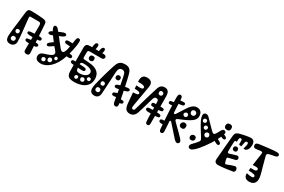

<svg xmlns="http://www.w3.org/2000/svg" viewBox="119 -2093 5071 3434"><g transform="rotate(30 2654.0 -376.0)"><path d="M544 -46Q545.5 -15.5 528.8 -4.2Q512 7 490 7Q468.5 7 451.8 -5.5Q435 -18 435 -45Q435 -82 435.5 -134.8Q436 -187.5 436.5 -252.8Q437 -318 437.5 -393.2Q438 -468.5 438 -551Q438 -580.5 428.2 -594.8Q418.5 -609 396 -609Q354 -609 312 -609Q270 -609 228 -609Q211 -609 206.8 -601.5Q202.5 -594 204 -576Q208 -529 215 -465Q222 -401 229.2 -333.5Q236.5 -266 241.8 -206Q247 -146 247 -106Q247 -61 218 -33Q189 -5 144 -5Q93 -5 70 -35.2Q47 -65.5 50 -130Q53 -193 63.2 -275.8Q73.5 -358.5 85.5 -449.5Q97.5 -540.5 106 -628Q110 -665 125 -685.5Q140 -706 181 -706Q226 -706 264.5 -704.8Q303 -703.5 341.2 -700.8Q379.5 -698 423 -694Q466 -690.5 486.5 -676.2Q507 -662 510 -626Q516.5 -537.5 522.5 -437.2Q528.5 -337 534 -236.5Q539.5 -136 544 -46ZM406 -251Q433 -253.5 464.5 -255.2Q496 -257 523 -257Q557.5 -257 579.2 -252Q601 -247 600 -223Q600 -204.5 582.2 -195.8Q564.5 -187 533 -186Q501 -184.5 467.5 -184Q434 -183.5 410 -184Q371 -185.5 359.5 -194.8Q348 -204 348 -218Q348 -231.5 358.8 -239.8Q369.5 -248 406 -251ZM384 -379Q416.5 -382 450.2 -383.5Q484 -385 526 -385Q560.5 -385 579.2 -378.2Q598 -371.5 598 -349Q598 -330.5 581.2 -322.5Q564.5 -314.5 527 -313Q485 -311 451 -311.2Q417 -311.5 384 -313Q346.5 -314.5 330.2 -321.5Q314 -328.5 314 -344Q314 -361.5 328.5 -368.8Q343 -376 384 -379ZM151.5 -231Q168 -231 179 -243Q190 -255 190 -270.5Q190 -285 183.2 -297Q176.5 -309 154.5 -309Q134 -309 123 -300.8Q112 -292.5 112 -274Q112 -255.5 124.2 -243.2Q136.5 -231 151.5 -231ZM154.5 -77Q171 -77 182 -91Q193 -105 193 -122Q193 -140 182.2 -152Q171.5 -164 143.5 -164Q129.5 -164 116.8 -152.2Q104 -140.5 104 -114Q104 -102.5 115 -89.8Q126 -77 154.5 -77ZM399 -217Q399 -217 399 -217Q399 -217 399 -217Q399 -217 399 -217Q399 -217 399 -217Q399 -217 399 -217Q399 -217 399 -217Q399 -217 399 -217Q399 -217 399 -217ZM208 -150Q208 -150 208 -150Q208 -150 208 -150Q208 -150 208 -150Q208 -150 208 -150Z M992.5 -159Q1005.5 -159 1013.2 -167.2Q1021 -175.5 1021 -191Q1021 -204 1012.5 -213Q1004 -222 989.5 -222Q978 -222 969 -213.8Q960 -205.5 960 -190.5Q960 -176 968 -167.5Q976 -159 992.5 -159ZM798.5 -29Q817.5 -29 829.2 -39.5Q841 -50 841 -67Q841 -81.5 831.8 -93.8Q822.5 -106 805.5 -106Q789 -106 776.5 -96.2Q764 -86.5 764 -69Q764 -52 773.8 -40.5Q783.5 -29 798.5 -29ZM905 -71Q922.5 -71 935.8 -83Q949 -95 949 -113.5Q949 -134 937 -145Q925 -156 906.5 -156Q888.5 -156 877.2 -144Q866 -132 866 -117.5Q866 -94.5 877 -82.8Q888 -71 905 -71ZM1134 -316Q1106.5 -233 1068.8 -169Q1031 -105 986.2 -61.8Q941.5 -18.5 892.8 3.8Q844 26 794 26Q764 26 742 19.2Q720 12.5 706 0.5Q692 -11.5 685 -28Q678 -44.5 678 -64Q678 -95.5 698 -120.2Q718 -145 768 -159Q793.5 -166.5 814.5 -173.5Q835.5 -180.5 860 -190Q889.5 -202 910.2 -218.2Q931 -234.5 931 -256Q931 -281 905 -307.8Q879 -334.5 845 -378Q804 -431.5 771.2 -474.8Q738.5 -518 715.5 -552.8Q692.5 -587.5 680.2 -614Q668 -640.5 668 -660Q668 -677.5 678 -685.8Q688 -694 703 -694Q722 -694 741.5 -675.8Q761 -657.5 800 -607Q833 -565 864.2 -525.5Q895.5 -486 917 -458Q951.5 -413 977.8 -382Q1004 -351 1024 -351Q1034.5 -351 1043 -354.5Q1051.5 -358 1059 -369Q1077.5 -397 1088.5 -443.8Q1099.5 -490.5 1107 -544.2Q1114.5 -598 1123 -647Q1128 -678 1138 -692Q1148 -706 1164.5 -706Q1184.5 -706 1193.8 -695Q1203 -684 1203 -664Q1203 -622 1196 -573.5Q1189 -525 1178 -476.5Q1167 -428 1155.2 -386.2Q1143.5 -344.5 1134 -316ZM1104 -504Q1047 -504 1014 -508.5Q981 -513 981 -542.5Q981 -561.5 998 -568.5Q1015 -575.5 1045 -575.2Q1075 -575 1114 -572ZM730 -59Q730 -59 730 -59Q730 -59 730 -59Q730 -59 730 -59Q730 -59 730 -59Q730 -59 730 -59Q730 -59 730 -59Q730 -59 730 -59Q730 -59 730 -59ZM893 -398Q826.5 -346 786 -321.5Q745.5 -297 728 -317Q707 -342 743 -373.2Q779 -404.5 861 -457ZM899.5 -591.5Q881.5 -582.5 849.2 -568.5Q817 -554.5 782 -540Q747 -525.5 720 -515Q695 -505.5 674.5 -504.2Q654 -503 645.5 -518.5Q637 -534.5 650.5 -551.2Q664 -568 696 -583Q713.5 -591 744.5 -605Q775.5 -619 809.2 -633.8Q843 -648.5 868 -657.5Q888.5 -665 908.8 -664.8Q929 -664.5 936.5 -650Q944.5 -635 936.8 -620.8Q929 -606.5 899.5 -591.5ZM1160 -681Q1160 -681 1160 -681Q1160 -681 1160 -681Q1160 -681 1160 -681Q1160 -681 1160 -681Q1160 -681 1160 -681Q1160 -681 1160 -681Q1160 -681 1160 -681Q1160 -681 1160 -681ZM703 -617Q703 -617 703 -617Q703 -617 703 -617Q703 -617 703 -617Q703 -617 703 -617Q703 -617 703 -617Q703 -617 703 -617Q703 -617 703 -617Q703 -617 703 -617ZM857 -388Q857 -388 857 -388Q857 -388 857 -388Q857 -388 857 -388Q857 -388 857 -388Q857 -388 857 -388Q857 -388 857 -388Q857 -388 857 -388Q857 -388 857 -388ZM1118 -393.5Q1153.5 -389.5 1179.2 -386.2Q1205 -383 1217.5 -374Q1230 -365 1226.5 -343.5Q1224 -326 1207 -320.5Q1190 -315 1162 -316.8Q1134 -318.5 1098 -322.5ZM698 -648 743 -592Q735 -584 726 -582.5Q717 -581 708.2 -586Q699.5 -591 692 -603Q686 -613 683.8 -621.2Q681.5 -629.5 684.8 -636.2Q688 -643 698 -648ZM743 -622 699 -676Q703.5 -680.5 710.5 -680.8Q717.5 -681 725 -677Q732.5 -673 738 -665Q746.5 -651 748 -646.5Q749.5 -642 747.5 -638Q745.5 -634 743 -622ZM758 -602 716 -660Q727 -665.5 733.5 -667.5Q740 -669.5 745.2 -665.8Q750.5 -662 758 -650Q765.5 -638 768 -628.5Q770.5 -619 768 -612.2Q765.5 -605.5 758 -602ZM1141 -508 1151 -569Q1166.5 -567 1174.5 -563Q1182.5 -559 1184.8 -551.8Q1187 -544.5 1185 -533Q1183.5 -518.5 1176.8 -512Q1170 -505.5 1160.5 -505Q1151 -504.5 1141 -508Z M1650 -273Q1650 -303 1626.5 -322Q1603 -341 1562.8 -350Q1522.5 -359 1472 -359Q1440.5 -359 1425.8 -351.8Q1411 -344.5 1407.8 -324.5Q1404.5 -304.5 1408 -266Q1412 -224.5 1418.5 -204Q1425 -183.5 1440.8 -176.8Q1456.5 -170 1489 -170Q1514.5 -170 1542.5 -176.2Q1570.5 -182.5 1595 -195.2Q1619.5 -208 1634.8 -227.5Q1650 -247 1650 -273ZM1683.5 -130Q1701.5 -130 1709.8 -141Q1718 -152 1718 -164Q1718 -180 1709.5 -189Q1701 -198 1681.5 -198Q1667.5 -198 1657.8 -188.2Q1648 -178.5 1648 -165.5Q1648 -150 1656.5 -140Q1665 -130 1683.5 -130ZM1588 -60Q1602 -60 1614.5 -70.2Q1627 -80.5 1627 -97.5Q1627 -115 1616.5 -128Q1606 -141 1587 -141Q1569 -141 1557.5 -131.8Q1546 -122.5 1546 -106.5Q1546 -86.5 1556.5 -73.2Q1567 -60 1588 -60ZM1465 -50Q1479 -50 1490.5 -59.8Q1502 -69.5 1502 -88Q1502 -104 1495.2 -112Q1488.5 -120 1472 -120Q1455 -120 1444.5 -109.2Q1434 -98.5 1434 -85.5Q1434 -70 1442.8 -60Q1451.5 -50 1465 -50ZM1412 -568Q1411.5 -558 1411.2 -538.8Q1411 -519.5 1411 -499.5Q1411 -479.5 1411 -467Q1411 -447.5 1416.2 -438.8Q1421.5 -430 1435 -429Q1461.5 -427.5 1490 -425.5Q1518.5 -423.5 1545 -421Q1571.5 -418.5 1592 -415Q1659 -403.5 1700.2 -375.8Q1741.5 -348 1760.2 -308.5Q1779 -269 1779 -222Q1779 -141.5 1739 -89.8Q1699 -38 1630.5 -13Q1562 12 1477 12Q1420 12 1387 -1Q1354 -14 1339.5 -42Q1325 -70 1324 -115Q1321.5 -227.5 1319.8 -348.5Q1318 -469.5 1318 -600Q1318 -634 1326.8 -653.2Q1335.5 -672.5 1355.8 -680.2Q1376 -688 1410 -688Q1480 -688 1550.2 -688.2Q1620.5 -688.5 1690 -686Q1706 -685.5 1718.5 -681Q1731 -676.5 1738 -667.5Q1745 -658.5 1745 -645Q1745 -625 1733.5 -612.5Q1722 -600 1694 -600H1668Q1663.5 -600 1658 -600Q1652.5 -600 1647.2 -600Q1642 -600 1637 -600Q1629.5 -600 1622.5 -600Q1615.5 -600 1607 -600Q1592.5 -600 1577.5 -600Q1562.5 -600 1548 -600Q1542.5 -600 1537 -600Q1531.5 -600 1526.2 -600Q1521 -600 1516 -600Q1508 -600 1499.8 -600Q1491.5 -600 1483 -600H1454Q1431 -600 1422 -593.5Q1413 -587 1412 -568ZM1545 -461Q1519 -461 1505 -474.2Q1491 -487.5 1491 -508.5Q1491 -536.5 1505.2 -548.8Q1519.5 -561 1547.5 -561Q1570.5 -561 1581.2 -549.5Q1592 -538 1592 -513Q1592 -487.5 1578.8 -474.2Q1565.5 -461 1545 -461ZM1513.5 -660 1446.5 -659Q1453 -738 1465 -766.5Q1477 -795 1501 -795Q1515.5 -795 1523.8 -784.5Q1532 -774 1530.5 -745Q1529 -716 1513.5 -660ZM1654 -665 1586 -673Q1594.5 -737.5 1608.2 -760.2Q1622 -783 1643.5 -783Q1665.5 -783 1670.8 -757.8Q1676 -732.5 1654 -665ZM1407 -71Q1405.5 -69 1404.5 -67.2Q1403.5 -65.5 1402 -63Q1395.5 -52.5 1385.8 -49.8Q1376 -47 1367 -50Q1356 -54 1349 -64Q1342 -74 1348 -85Q1349.5 -88 1351 -91Q1352.5 -94 1354 -97Q1361 -110 1373.8 -111.5Q1386.5 -113 1396 -107Q1405 -102 1409.5 -91.8Q1414 -81.5 1407 -71ZM1496 -239Q1441 -241.5 1390 -244.5Q1339 -247.5 1296 -251Q1268.5 -253.5 1258.2 -263.5Q1248 -273.5 1248 -290Q1248 -302 1258.2 -311Q1268.5 -320 1299 -319Q1348 -318 1401 -314.5Q1454 -311 1501 -308Q1530.5 -306 1541.2 -295.5Q1552 -285 1552 -272Q1552 -257 1539 -247.2Q1526 -237.5 1496 -239ZM1372 -480Q1387 -480 1394 -469.2Q1401 -458.5 1400 -447Q1399.5 -436.5 1392.5 -428.2Q1385.5 -420 1374 -420Q1371 -420 1368.8 -420.5Q1366.5 -421 1364 -421Q1352 -421 1344 -429.2Q1336 -437.5 1335 -447Q1334.5 -459 1340 -469Q1345.5 -479 1359 -479Q1362 -479 1365.2 -479.5Q1368.5 -480 1372 -480Z M1827 -135Q1844 -206.5 1859.2 -265.5Q1874.5 -324.5 1889.5 -377.2Q1904.5 -430 1920.2 -481.5Q1936 -533 1954 -589Q1969 -636 1988.5 -664.5Q2008 -693 2038.8 -706Q2069.5 -719 2119 -719Q2152.5 -719 2179.8 -709.8Q2207 -700.5 2227.5 -674Q2248 -647.5 2261 -596Q2272.5 -551 2285.5 -494.5Q2298.5 -438 2311.5 -377Q2324.5 -316 2336.2 -257Q2348 -198 2357.8 -147Q2367.5 -96 2374 -60Q2378 -37.5 2376.5 -19.2Q2375 -1 2365 9.5Q2355 20 2334 20Q2312.5 20 2299.8 4.2Q2287 -11.5 2282 -40Q2269.5 -114 2256.8 -186.8Q2244 -259.5 2229.5 -338.8Q2215 -418 2196 -511Q2184 -572.5 2165.5 -592.2Q2147 -612 2116 -612Q2079.5 -612 2060.8 -588.2Q2042 -564.5 2039 -505Q2034.5 -418.5 2031.2 -354.2Q2028 -290 2025 -240Q2022 -190 2019.5 -147.2Q2017 -104.5 2014 -60Q2010.5 -10.5 1984.5 16.2Q1958.5 43 1915 43Q1864.5 43 1841.8 19.5Q1819 -4 1817 -44.2Q1815 -84.5 1827 -135ZM1939.5 -182Q1957 -182 1967 -192.2Q1977 -202.5 1977 -218Q1977 -238.5 1965 -249.2Q1953 -260 1936.5 -260Q1921 -260 1910 -250.2Q1899 -240.5 1899 -220Q1899 -203 1909 -192.5Q1919 -182 1939.5 -182ZM1920 -39Q1939 -39 1951 -49.5Q1963 -60 1963 -79.5Q1963 -101 1951 -113.5Q1939 -126 1915.5 -126Q1895.5 -126 1884.8 -114Q1874 -102 1874 -80Q1874 -61 1886.2 -50Q1898.5 -39 1920 -39ZM1860 -133Q1849 -134.5 1844.5 -141Q1840 -147.5 1843 -164Q1845.5 -179 1851.2 -183.8Q1857 -188.5 1869 -187ZM1998 -162Q2007.5 -158.5 2011.8 -153.5Q2016 -148.5 2016.5 -142Q2017 -135.5 2015 -128Q2010.5 -110 2003 -105.5Q1995.5 -101 1985 -101ZM1934 -453 1918 -379Q1910.5 -381.5 1907.8 -391.8Q1905 -402 1910 -422Q1915.5 -441.5 1921 -448Q1926.5 -454.5 1934 -453ZM2016 -281V-296Q2019 -296 2020.5 -294.2Q2022 -292.5 2022 -288Q2022 -285 2020.5 -283.5Q2019 -282 2016 -281ZM2248 -354 2263 -282Q2229.5 -274 2203 -270.2Q2176.5 -266.5 2161 -272.2Q2145.5 -278 2145.5 -298.5Q2145.5 -315.5 2168 -329Q2190.5 -342.5 2248 -354ZM2312 -293 2296 -366Q2331.5 -373 2358.8 -376.5Q2386 -380 2401.5 -374.8Q2417 -369.5 2417 -349Q2417 -334 2395.8 -320.8Q2374.5 -307.5 2312 -293ZM2308 -175 2297 -243Q2312 -247 2322 -244.8Q2332 -242.5 2337 -233.8Q2342 -225 2342 -208.5Q2342 -194.5 2333.8 -186.8Q2325.5 -179 2308 -175ZM2262 -206 2279 -132Q2236.5 -122.5 2205.8 -125Q2175 -127.5 2175 -156.5Q2175 -174 2194.8 -184.5Q2214.5 -195 2262 -206ZM2351 -65 2336 -137Q2378 -139 2403.8 -135.5Q2429.5 -132 2429.5 -104Q2429.5 -89 2414 -79.2Q2398.5 -69.5 2351 -65ZM2128.5 -402Q2103.5 -402 2091.2 -414.2Q2079 -426.5 2079 -448Q2079 -469.5 2093 -482.2Q2107 -495 2126.5 -495Q2148.5 -495 2160.2 -481Q2172 -467 2172 -448.5Q2172 -424.5 2158 -413.2Q2144 -402 2128.5 -402Z M2621.5 7Q2574.5 7 2544.8 -22Q2515 -51 2506.5 -131Q2501.5 -180.5 2496.2 -238.2Q2491 -296 2486.5 -355Q2528 -354.5 2560.2 -361Q2592.5 -367.5 2592.5 -392Q2592.5 -409.5 2566.8 -417.5Q2541 -425.5 2480.5 -426Q2479 -444 2477.5 -460.2Q2476 -476.5 2474.5 -492Q2512 -489.5 2543.5 -489Q2575 -488.5 2594.2 -495.8Q2613.5 -503 2613.5 -523Q2613.5 -542 2583 -554Q2552.5 -566 2469.5 -563Q2469.5 -567.5 2469.2 -571.5Q2469 -575.5 2468.8 -579.2Q2468.5 -583 2468.5 -587Q2467.5 -621.5 2476 -649.5Q2484.5 -677.5 2509 -694.2Q2533.5 -711 2580.5 -711Q2633 -711 2664.5 -680.8Q2696 -650.5 2684.5 -580Q2678 -540.5 2668.2 -484Q2658.5 -427.5 2647.2 -365Q2636 -302.5 2625.8 -243.2Q2615.5 -184 2608.5 -138Q2605 -114 2612.8 -101Q2620.5 -88 2637.5 -88Q2651 -88 2659.2 -96Q2667.5 -104 2672.5 -121Q2686.5 -170 2705.5 -236.8Q2724.5 -303.5 2745.5 -374.8Q2766.5 -446 2786 -510.2Q2805.5 -574.5 2819.5 -618Q2836 -672 2864.8 -694.5Q2893.5 -717 2934.5 -717Q2983.5 -717 3009.2 -687.5Q3035 -658 3035.5 -591Q3036.5 -503.5 3037 -406.2Q3037.5 -309 3037.5 -211.8Q3037.5 -114.5 3037.5 -27Q3037.5 -3 3027.8 9Q3018 21 2998.5 21Q2979 21 2969 10.5Q2959 0 2956.5 -27Q2956.5 -30 2956.2 -33.2Q2956 -36.5 2955.8 -40Q2955.5 -43.5 2955 -47Q2954.5 -55.5 2954 -64.2Q2953.5 -73 2953 -82Q2952.5 -90.5 2952.2 -98.8Q2952 -107 2951.5 -116Q2951 -143 2950.2 -172Q2949.5 -201 2949.5 -230Q2949.5 -240 2949.5 -249.2Q2949.5 -258.5 2949.5 -268Q2949.5 -275.5 2949.5 -282.5Q2949.5 -289.5 2949.5 -297Q2949.5 -329.5 2948.2 -366.5Q2947 -403.5 2945.5 -428Q2944 -453.5 2932.5 -464.2Q2921 -475 2900.5 -475Q2879 -475 2866.8 -462.2Q2854.5 -449.5 2845.5 -420Q2839 -398.5 2828 -360.2Q2817 -322 2803.8 -276Q2790.5 -230 2777 -184.5Q2763.5 -139 2751.5 -102Q2736.5 -56 2715.5 -32.5Q2694.5 -9 2670.2 -1Q2646 7 2621.5 7ZM2932.5 -548Q2947 -548 2958.8 -559.5Q2970.5 -571 2970.5 -591Q2970.5 -608.5 2958.5 -619.2Q2946.5 -630 2924.5 -630Q2908 -630 2898.2 -619Q2888.5 -608 2888.5 -586Q2888.5 -567.5 2900.8 -557.8Q2913 -548 2932.5 -548ZM2894.5 -186Q2867.5 -187 2851.5 -194.8Q2835.5 -202.5 2835.5 -221Q2835.5 -243 2852.5 -250.2Q2869.5 -257.5 2898.5 -258Q2935.5 -259 2969.8 -259.2Q3004 -259.5 3040.5 -259Q3084 -258.5 3103.2 -251.2Q3122.5 -244 3122.5 -222Q3122.5 -202 3102.5 -195.2Q3082.5 -188.5 3040.5 -187Q3009 -186 2967.5 -185.8Q2926 -185.5 2894.5 -186ZM2910.5 -309Q2894 -309.5 2884.2 -317.5Q2874.5 -325.5 2874.5 -342Q2874.5 -360 2884.5 -368.2Q2894.5 -376.5 2912.5 -377Q2955.5 -379 2986.2 -379.2Q3017 -379.5 3050.5 -379Q3089 -378.5 3103.8 -373.2Q3118.5 -368 3118.5 -346Q3118.5 -326.5 3102.8 -319Q3087 -311.5 3051.5 -310Q3015.5 -308.5 2980.8 -308.2Q2946 -308 2910.5 -309ZM2551.5 -601Q2536 -600.5 2525.8 -607.5Q2515.5 -614.5 2515.5 -631Q2515.5 -651.5 2522.8 -660.2Q2530 -669 2548.5 -671Q2557 -672 2565.5 -672.8Q2574 -673.5 2582.2 -674Q2590.5 -674.5 2598.5 -675Q2612 -676 2625.2 -670Q2638.5 -664 2638.5 -642Q2638.5 -622 2629.2 -613.2Q2620 -604.5 2602.5 -603Q2588.5 -601.5 2575.2 -601.2Q2562 -601 2551.5 -601ZM2642.5 -539Q2642.5 -539 2642.5 -539Q2642.5 -539 2642.5 -539Q2642.5 -539 2642.5 -539Q2642.5 -539 2642.5 -539Q2642.5 -539 2642.5 -539Q2642.5 -539 2642.5 -539Q2642.5 -539 2642.5 -539Q2642.5 -539 2642.5 -539Q2642.5 -539 2642.5 -539Q2642.5 -539 2642.5 -539Q2642.5 -539 2642.5 -539Q2642.5 -539 2642.5 -539ZM2580.5 -688Q2580.5 -688 2580.5 -688Q2580.5 -688 2580.5 -688Q2580.5 -688 2580.5 -688Q2580.5 -688 2580.5 -688Q2580.5 -688 2580.5 -688Q2580.5 -688 2580.5 -688Q2580.5 -688 2580.5 -688Q2580.5 -688 2580.5 -688ZM2757.5 -223Q2757.5 -223 2757.5 -223Q2757.5 -223 2757.5 -223Q2757.5 -223 2757.5 -223Q2757.5 -223 2757.5 -223Q2757.5 -223 2757.5 -223Q2757.5 -223 2757.5 -223Q2757.5 -223 2757.5 -223Q2757.5 -223 2757.5 -223Z M3238.5 -36Q3231 -126 3225 -216Q3219 -306 3214.5 -396Q3214 -404.5 3213.8 -412.2Q3213.5 -420 3213 -428Q3212.5 -435 3212.2 -442.2Q3212 -449.5 3212 -456Q3211.5 -469 3211 -481.2Q3210.5 -493.5 3209.5 -506Q3209.5 -511.5 3209 -517Q3208.5 -522.5 3208.2 -528Q3208 -533.5 3207.5 -539Q3207.5 -544 3207.2 -549.2Q3207 -554.5 3207 -559.8Q3207 -565 3206.5 -570Q3206 -594 3205.2 -618.5Q3204.5 -643 3204.5 -667Q3204.5 -703 3214 -722Q3223.5 -741 3247.5 -741Q3271.5 -741 3279.8 -723.2Q3288 -705.5 3289.5 -673Q3292 -627.5 3293.8 -582.8Q3295.5 -538 3297.2 -498.8Q3299 -459.5 3300.5 -431Q3301.5 -412.5 3305.5 -400.8Q3309.5 -389 3321.5 -389Q3329 -389 3335 -394.8Q3341 -400.5 3347.5 -411Q3390.5 -478 3423.2 -530.8Q3456 -583.5 3485 -620.2Q3514 -657 3545 -676.5Q3576 -696 3614.5 -696Q3654.5 -696 3679.5 -679.2Q3704.5 -662.5 3716 -635.8Q3727.5 -609 3727.5 -579Q3727.5 -546.5 3714.5 -519.2Q3701.5 -492 3667.8 -465.2Q3634 -438.5 3572.8 -408.5Q3511.5 -378.5 3415.5 -340Q3393 -331 3391.2 -316Q3389.5 -301 3404.5 -286Q3441.5 -248.5 3478.8 -212.2Q3516 -176 3552.8 -139.5Q3589.5 -103 3625.5 -65Q3648 -41 3656.5 -18.2Q3665 4.5 3644.5 25Q3626 43 3603.5 35.5Q3581 28 3552.5 -2Q3500 -58.5 3448.8 -118.2Q3397.5 -178 3343.5 -237Q3338.5 -243 3334.2 -245.5Q3330 -248 3324.5 -248Q3308 -248 3309.5 -228Q3312.5 -175.5 3316 -131Q3319.5 -86.5 3321.5 -40Q3323 -11.5 3313.8 4.8Q3304.5 21 3279.5 21Q3261 21 3251 7.5Q3241 -6 3238.5 -36ZM3564.5 -233Q3533 -233 3517.2 -247.2Q3501.5 -261.5 3501.5 -284.5Q3501.5 -312.5 3518.8 -329.8Q3536 -347 3559 -347Q3586.5 -347 3601 -334Q3615.5 -321 3615.5 -297.5Q3615.5 -261.5 3602.5 -247.2Q3589.5 -233 3564.5 -233ZM3504.5 -438Q3520.5 -438 3532.8 -450Q3545 -462 3545 -483.5Q3545 -497 3534 -509Q3523 -521 3506.5 -521Q3490 -521 3475.8 -507.5Q3461.5 -494 3461.5 -480Q3461.5 -460.5 3475.2 -449.2Q3489 -438 3504.5 -438ZM3608.5 -525Q3628 -525 3642.8 -538.8Q3657.5 -552.5 3657.5 -575.5Q3657.5 -596 3643.2 -610.2Q3629 -624.5 3608.5 -624.5Q3587.5 -624.5 3572.8 -612Q3558 -599.5 3558 -581Q3558 -553.5 3572.5 -539.2Q3587 -525 3608.5 -525ZM3593.5 -684Q3595 -682.5 3596.5 -681Q3598 -679.5 3599.5 -678Q3603.5 -674.5 3601.2 -669.5Q3599 -664.5 3594.5 -659Q3589.5 -654 3584 -651.5Q3578.5 -649 3575.5 -652Q3574 -653.5 3573 -654.5Q3572 -655.5 3570.5 -657Q3566 -661.5 3567.5 -667.8Q3569 -674 3573.5 -679Q3578 -683.5 3584.2 -685.2Q3590.5 -687 3593.5 -684ZM3210.5 -196Q3225 -196 3238.5 -195.2Q3252 -194.5 3265.5 -192Q3279 -190 3285.2 -182.5Q3291.5 -175 3291.5 -157Q3291.5 -140.5 3284.2 -134.5Q3277 -128.5 3263.5 -126Q3253 -124.5 3238.5 -124.2Q3224 -124 3209.5 -124Q3176 -124 3162.2 -133.2Q3148.5 -142.5 3148.5 -161Q3148.5 -180 3164.5 -188Q3180.5 -196 3210.5 -196ZM3276.5 -580 3258.5 -650Q3309 -654.5 3339.8 -656.5Q3370.5 -658.5 3384.5 -652.5Q3398.5 -646.5 3398.5 -627Q3398.5 -601 3366.5 -594.8Q3334.5 -588.5 3276.5 -580ZM3251.5 -575 3269.5 -505Q3194 -498.5 3161.8 -498.8Q3129.5 -499 3129.5 -529Q3129.5 -554.5 3161.8 -560.8Q3194 -567 3251.5 -575Z M4236.5 -542Q4236.5 -542 4236.5 -542Q4236.5 -542 4236.5 -542Q4236.5 -542 4236.5 -542Q4236.5 -542 4236.5 -542Q4236.5 -542 4236.5 -542Q4236.5 -542 4236.5 -542Q4236.5 -542 4236.5 -542Q4236.5 -542 4236.5 -542ZM4009 -310Q4028 -310 4042.2 -321.2Q4056.5 -332.5 4056.5 -352.5Q4056.5 -373 4045.2 -387Q4034 -401 4015 -401Q3996 -401 3980.8 -389.2Q3965.5 -377.5 3965.5 -354.5Q3965.5 -339 3978 -324.5Q3990.5 -310 4009 -310ZM4203.5 -465Q4203.5 -465 4203.5 -465Q4203.5 -465 4203.5 -465Q4203.5 -465 4203.5 -465Q4203.5 -465 4203.5 -465Q4203.5 -465 4203.5 -465Q4203.5 -465 4203.5 -465Q4203.5 -465 4203.5 -465Q4203.5 -465 4203.5 -465ZM4153.5 -281Q4121.5 -231 4083.8 -179.2Q4046 -127.5 4008 -83.8Q3970 -40 3936.5 -13.5Q3903 13 3878.5 13Q3868.5 13 3859.8 10.2Q3851 7.5 3844.8 2.2Q3838.5 -3 3835 -11Q3831.5 -19 3831.5 -30Q3831.5 -49 3847.5 -68.5Q3863.5 -88 3884.5 -109Q3899.5 -124 3908.2 -134Q3917 -144 3929.5 -159Q3947 -179.5 3955.2 -192.2Q3963.5 -205 3963.5 -216Q3963.5 -232.5 3941.8 -266.8Q3920 -301 3894.5 -342Q3853.5 -407.5 3827.8 -452.5Q3802 -497.5 3788 -528.5Q3774 -559.5 3768.8 -581.5Q3763.5 -603.5 3763.5 -622Q3763.5 -646 3778 -661Q3792.5 -676 3815.5 -676Q3838 -676 3854.8 -665.2Q3871.5 -654.5 3898.5 -625Q3934.5 -587 3977 -544.2Q4019.5 -501.5 4048.5 -472Q4067.5 -453.5 4079.8 -443.8Q4092 -434 4104.5 -434Q4114.5 -434 4123.5 -441.2Q4132.5 -448.5 4140.5 -462Q4146.5 -471.5 4155.5 -487.5Q4164.5 -503.5 4173.2 -519.5Q4182 -535.5 4187.5 -545Q4199.5 -566 4209.2 -575Q4219 -584 4238.5 -584Q4255 -584 4266.8 -574.5Q4278.5 -565 4278.5 -546Q4278.5 -532 4267.8 -502.8Q4257 -473.5 4239 -435.2Q4221 -397 4198.8 -356.8Q4176.5 -316.5 4153.5 -281ZM4219.5 -564Q4216.5 -564 4216.8 -570Q4217 -576 4221.5 -576Q4223 -576 4224.5 -575.2Q4226 -574.5 4227.2 -573Q4228.5 -571.5 4228.5 -569ZM3809.5 -133Q3782 -133 3772 -150.8Q3762 -168.5 3762 -185Q3762 -206.5 3778.5 -222.2Q3795 -238 3819.5 -238Q3840.5 -238 3854.8 -224.5Q3869 -211 3869 -184.5Q3869 -163 3854 -148Q3839 -133 3809.5 -133ZM4042.5 -215Q4024.5 -203 4015.2 -206Q4006 -209 3995.5 -229Q3986 -248 3989.2 -259.2Q3992.5 -270.5 4004.5 -274ZM3973.5 -278Q3973.5 -278 3973.5 -278Q3973.5 -278 3973.5 -278Q3973.5 -278 3973.5 -278Q3973.5 -278 3973.5 -278Q3973.5 -278 3973.5 -278Q3973.5 -278 3973.5 -278Q3973.5 -278 3973.5 -278Q3973.5 -278 3973.5 -278Q3973.5 -278 3973.5 -278Q3973.5 -278 3973.5 -278Q3973.5 -278 3973.5 -278Q3973.5 -278 3973.5 -278Q3973.5 -278 3973.5 -278Q3973.5 -278 3973.5 -278ZM4334.5 -671.5Q4334.5 -641 4319.5 -626.5Q4304.5 -612 4277 -612Q4245 -612 4229.2 -628.5Q4213.5 -645 4213.5 -668Q4213.5 -698.5 4230.2 -714.8Q4247 -731 4279 -731Q4302.5 -731 4318.5 -717.2Q4334.5 -703.5 4334.5 -671.5ZM3856 -520Q3872 -520 3882.2 -532Q3892.5 -544 3892.5 -560.5Q3892.5 -573.5 3883.5 -584.2Q3874.5 -595 3857 -595Q3838.5 -595 3828 -584.8Q3817.5 -574.5 3817.5 -560Q3817.5 -540 3828.2 -530Q3839 -520 3856 -520ZM3929 -422Q3948 -422 3957.8 -433.2Q3967.5 -444.5 3967.5 -460Q3967.5 -479 3956.2 -488Q3945 -497 3929 -497Q3913 -497 3902.8 -485.8Q3892.5 -474.5 3892.5 -456Q3892.5 -443 3902 -432.5Q3911.5 -422 3929 -422ZM4204.5 -397Q4234 -382 4256.8 -369.2Q4279.5 -356.5 4289.2 -343Q4299 -329.5 4289.5 -312Q4280.5 -296 4262 -298.2Q4243.5 -300.5 4219.2 -313Q4195 -325.5 4169.5 -341ZM3900.5 -404 3938.5 -345Q3930 -339.5 3922 -337.8Q3914 -336 3906.2 -340.8Q3898.5 -345.5 3891.5 -359Q3885 -371.5 3884.5 -380.8Q3884 -390 3888.2 -395.8Q3892.5 -401.5 3900.5 -404ZM3946.5 -511 3906.5 -567Q3913 -573.5 3921.8 -575Q3930.5 -576.5 3939.5 -572.2Q3948.5 -568 3955.5 -558Q3962.5 -547.5 3964.5 -539.2Q3966.5 -531 3962.2 -524Q3958 -517 3946.5 -511ZM4027.5 -418 3987.5 -475Q3991.5 -479.5 3999 -483.5Q4006.5 -487.5 4016.2 -484.8Q4026 -482 4037.5 -466Q4044.5 -455.5 4046.8 -446.8Q4049 -438 4044.5 -431Q4040 -424 4027.5 -418ZM4237.5 -462 4260.5 -523Q4283.5 -513 4303 -503.5Q4322.5 -494 4332.2 -482.8Q4342 -471.5 4335.5 -456Q4329 -440 4313.5 -438.2Q4298 -436.5 4277.8 -443.8Q4257.5 -451 4237.5 -462Z M4376.5 -70Q4382 -136.5 4388.8 -217.5Q4395.5 -298.5 4402.5 -382Q4403 -387 4403.5 -392Q4404 -397 4404.5 -402Q4405 -407 4405.5 -412Q4406 -418 4406.5 -423.8Q4407 -429.5 4407.5 -435.5Q4408 -441.5 4408.5 -447Q4409.5 -456.5 4410.2 -465.8Q4411 -475 4412 -484.5Q4413 -493 4413.8 -501.5Q4414.5 -510 4415 -518Q4416 -527 4416.8 -535.8Q4417.5 -544.5 4418 -552.5Q4419 -558.5 4419.5 -564.5Q4420 -570.5 4420.5 -576Q4424.5 -616 4442.8 -634.5Q4461 -653 4499.5 -664Q4522 -670.5 4553.2 -677.5Q4584.5 -684.5 4617.8 -690.8Q4651 -697 4678.5 -700.8Q4706 -704.5 4721 -704.5Q4765 -704.5 4785.5 -676.8Q4806 -649 4806 -603Q4806 -564 4793.8 -531Q4781.5 -498 4758 -480.8Q4734.5 -463.5 4700.5 -472Q4711 -510.5 4718.2 -541Q4725.5 -571.5 4721.5 -589.2Q4717.5 -607 4694 -607Q4672.5 -607 4664 -578Q4655.5 -549 4644.5 -484Q4631 -488 4619.5 -490.8Q4608 -493.5 4593.5 -497Q4598 -561.5 4594.2 -584.2Q4590.5 -607 4568.5 -607Q4554.5 -607 4547.5 -598.8Q4540.5 -590.5 4538.2 -570.5Q4536 -550.5 4536.5 -516Q4532 -517.5 4527.5 -518.2Q4523 -519 4518.5 -519Q4506 -519 4500.2 -512Q4494.5 -505 4493.5 -492Q4490.5 -441 4489.5 -389.2Q4488.5 -337.5 4488.5 -288Q4488.5 -274 4498.8 -267.5Q4509 -261 4528.5 -267Q4573.5 -281.5 4607.5 -291.5Q4641.5 -301.5 4658.5 -306Q4682.5 -312 4696.5 -298Q4710.5 -284 4710.5 -265Q4710.5 -252 4702.5 -240.2Q4694.5 -228.5 4676.5 -224Q4670 -222.5 4663.2 -220.8Q4656.5 -219 4649.5 -217.5Q4645.5 -216.5 4641.5 -215.5Q4637.5 -214.5 4633.5 -213.5Q4630 -213 4627 -212.2Q4624 -211.5 4621 -210.5Q4616 -209.5 4611.5 -208.2Q4607 -207 4602 -206Q4600 -205.5 4597.8 -205Q4595.5 -204.5 4593.2 -204Q4591 -203.5 4588.5 -203Q4586 -202.5 4583.8 -202Q4581.5 -201.5 4579 -200.8Q4576.5 -200 4574 -199.5Q4567 -198 4560.2 -196.2Q4553.5 -194.5 4547.5 -193Q4531 -189 4526.8 -181.5Q4522.5 -174 4524.5 -162Q4527 -148 4532 -125.8Q4537 -103.5 4543.5 -87Q4549 -73.5 4557 -70.5Q4565 -67.5 4577.5 -72Q4610.5 -85 4651.2 -100.5Q4692 -116 4717.5 -122Q4748 -129 4763.5 -110.8Q4779 -92.5 4779 -70Q4779 -53 4770.5 -39Q4762 -25 4744.5 -22Q4683 -11.5 4608 -1.8Q4533 8 4461.5 12Q4419 14 4396 -5.5Q4373 -25 4376.5 -70ZM4556.5 -60 4621.5 -62Q4624.5 -46.5 4623.2 -34.8Q4622 -23 4615.5 -15.8Q4609 -8.5 4596.5 -7Q4582.5 -5 4574 -11.5Q4565.5 -18 4561.5 -30.8Q4557.5 -43.5 4556.5 -60ZM4670.5 -54Q4670 -58.5 4669.2 -63Q4668.5 -67.5 4668.5 -72Q4668.5 -82 4674.8 -89.5Q4681 -97 4697.5 -100Q4712.5 -103 4722 -100.2Q4731.5 -97.5 4733.5 -86Q4734.5 -82.5 4735.2 -78.2Q4736 -74 4736.5 -70Q4739 -57.5 4732.5 -48.2Q4726 -39 4709.5 -35Q4691 -31.5 4682 -35.2Q4673 -39 4670.5 -54ZM4584.5 -348Q4558.5 -348 4546 -359Q4533.5 -370 4533.5 -400Q4533.5 -414.5 4546 -427.2Q4558.5 -440 4576.5 -440Q4602 -440 4613.8 -428.5Q4625.5 -417 4625.5 -393Q4625.5 -370 4614 -359Q4602.5 -348 4584.5 -348ZM4602.5 -653Q4602.5 -659 4608.2 -664.2Q4614 -669.5 4624.5 -670Q4633 -671 4640.8 -668Q4648.5 -665 4648.5 -658Q4648.5 -656 4648.5 -652Q4648.5 -648 4648.5 -645Q4648.5 -637 4642 -632Q4635.5 -627 4626.5 -626Q4618.5 -625.5 4611 -628.8Q4603.5 -632 4602.5 -641Q4602.5 -644 4602.5 -647Q4602.5 -650 4602.5 -653ZM4479.5 -588 4474.5 -548Q4462 -549.5 4456 -555Q4450 -560.5 4450.5 -571Q4451.5 -583 4460 -585.5Q4468.5 -588 4479.5 -588Z M5082.5 -8Q5057 -8 5034.5 -14.8Q5012 -21.5 4998.5 -35Q4990.5 -43 4985.2 -52.8Q4980 -62.5 4977.2 -73.8Q4974.5 -85 4973.2 -97Q4972 -109 4972.5 -121Q5047.5 -102.5 5083 -105.8Q5118.5 -109 5118.5 -136Q5118.5 -158 5088.5 -166Q5058.5 -174 4977.5 -179Q4978.5 -191 4979.8 -207Q4981 -223 4982.5 -235Q5029.5 -233.5 5057 -235.8Q5084.5 -238 5096.2 -246.8Q5108 -255.5 5107.5 -273Q5107 -287.5 5094.5 -294.2Q5082 -301 5056.2 -302Q5030.5 -303 4990.5 -300Q5000.5 -370.5 5009 -431.2Q5017.5 -492 5026.5 -549Q5031 -575 5019 -583Q5007 -591 4985.5 -589Q4964 -587 4938.8 -582Q4913.5 -577 4890.8 -576.5Q4868 -576 4853.2 -587.2Q4838.5 -598.5 4838.5 -629Q4838.5 -645.5 4846.8 -656Q4855 -666.5 4871.2 -672.2Q4887.5 -678 4910.5 -681Q4916 -682 4922.5 -682.8Q4929 -683.5 4936 -684Q4946 -685 4953.8 -686.2Q4961.5 -687.5 4968 -688Q4986.5 -690.5 5003.2 -692.5Q5020 -694.5 5040 -697Q5043.5 -697.5 5047.2 -698Q5051 -698.5 5055.2 -699Q5059.5 -699.5 5063.5 -700Q5068 -700.5 5072.2 -701Q5076.5 -701.5 5080.2 -702Q5084 -702.5 5086.5 -702.5Q5141.5 -709 5183.2 -712.8Q5225 -716.5 5252.8 -715Q5280.5 -713.5 5294.5 -705Q5308.5 -696.5 5308.5 -678Q5308.5 -659.5 5292.8 -649.2Q5277 -639 5252.2 -633.5Q5227.5 -628 5200.5 -624Q5173.5 -620 5150.5 -613.8Q5127.5 -607.5 5115 -596Q5102.5 -584.5 5107.5 -564Q5130 -472 5151 -399.5Q5172 -327 5187.5 -270.8Q5203 -214.5 5209.2 -171.8Q5215.5 -129 5208.2 -96.8Q5201 -64.5 5176.5 -40Q5160 -23.5 5134.8 -15.8Q5109.5 -8 5082.5 -8ZM5063.5 -624Q5051.5 -624 5044.5 -630Q5037.5 -636 5037.5 -647Q5037.5 -658.5 5044.2 -665.2Q5051 -672 5061.5 -672Q5073 -672 5079.2 -665.8Q5085.5 -659.5 5085.5 -651Q5085.5 -638.5 5079 -631.2Q5072.5 -624 5063.5 -624ZM5113.5 -27 5119.5 -103Q5136 -101 5146.8 -97.5Q5157.5 -94 5162.8 -87.2Q5168 -80.5 5168 -68Q5168 -48.5 5162 -39.5Q5156 -30.5 5144 -28.2Q5132 -26 5113.5 -27ZM5120.5 -434 5102.5 -368Q5088 -372 5079 -376Q5070 -380 5066 -386Q5062 -392 5062 -400.5Q5062 -421 5069 -429Q5076 -437 5089 -437.2Q5102 -437.5 5120.5 -434Z"/></g></svg>

Font: Kablammo
Style: Regular
Weight: 400
Designer: Travis Kochel, Lizy Gershenzon, Daria Petrova, Ethan Cohen
Foundry: Vectro Type Foundry
Version: Version 1.002